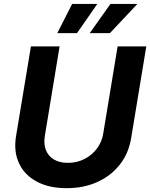

<svg xmlns="http://www.w3.org/2000/svg" viewBox="-20 -969 781 999"><path d="M326.9 10.1Q234.7 10.1 170.9 -24.3Q107.1 -58.7 78.8 -119.9Q50.4 -181 63.4 -260.2L140.9 -727.5H290.1L213.4 -262.8Q206.4 -220.1 218.8 -188.4Q231.3 -156.6 260.5 -139.2Q289.8 -121.7 332.9 -121.7Q380.3 -121.7 419.4 -141.7Q458.4 -161.6 484.1 -195.7Q509.8 -229.9 516.8 -272.5L592 -727.5H741.2L662.4 -250.4Q649.4 -171 603.3 -112.4Q557.1 -53.7 486.1 -21.8Q415 10.1 326.9 10.1ZM380.8 -796.7H278.1L355.5 -948.7H486.4ZM552 -796.7H447L554.8 -948.7H694.9Z"/></svg>

Font: Adwaita Sans
Style: Italic
Weight: 400
Italic angle: -9.39999°
Designer: Rasmus Andersson
Foundry: rsms
Version: Version 4.001;git-9221beed3